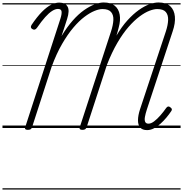

<svg xmlns="http://www.w3.org/2000/svg" viewBox="-20 -1032 1476 1548"><path d="M1166 17Q1128 17 1110 -4Q1092 -25 1092.5 -63.5Q1093 -102 1109 -151L1317 -778Q1334 -830 1335.5 -870.5Q1337 -911 1317 -935Q1297 -959 1247 -959Q1221 -959 1184.5 -945Q1148 -931 1105 -899Q1062 -867 1016.5 -815Q971 -763 926.5 -687Q882 -611 842 -509L678 -5Q674 5 666.5 10Q659 15 645 15Q631 15 625 10Q619 5 623 -6L875 -778Q892 -830 894 -870.5Q896 -911 875.5 -935Q855 -959 806 -959Q779 -959 742 -944Q705 -929 661.5 -896.5Q618 -864 572 -810Q526 -756 480.5 -677.5Q435 -599 396 -493L238 -5Q235 5 227 10Q219 15 205 15Q191 15 185 10Q179 5 183 -6L467 -881Q479 -918 476.5 -939Q474 -960 447 -960Q426 -960 400 -943.5Q374 -927 344 -893.5Q314 -860 279 -809Q270 -796 260.5 -793.5Q251 -791 240 -798Q230 -804 229 -812.5Q228 -821 235 -832Q279 -897 318 -936.5Q357 -976 392 -993.5Q427 -1011 457 -1011Q506 -1011 524.5 -979Q543 -947 521 -879Q510 -845 499 -810.5Q488 -776 476 -741Q520 -814 566 -866Q612 -918 657.5 -950Q703 -982 743.5 -997Q784 -1012 816 -1012Q873 -1012 905 -986Q937 -960 945 -914Q953 -868 937 -810Q933 -794 928.5 -777.5Q924 -761 919 -745Q962 -818 1008 -868.5Q1054 -919 1099 -951Q1144 -983 1184.5 -997.5Q1225 -1012 1257 -1012Q1320 -1012 1352.5 -982Q1385 -952 1390 -899Q1395 -846 1372 -779L1164 -149Q1153 -115 1148.5 -89.5Q1144 -64 1150.5 -49.5Q1157 -35 1177 -35Q1198 -35 1222.5 -53.5Q1247 -72 1272.5 -101Q1298 -130 1321 -163Q1329 -173 1337 -173.5Q1345 -174 1353 -167Q1364 -160 1365.5 -152Q1367 -144 1360 -135Q1344 -111 1322 -84.5Q1300 -58 1274.5 -35Q1249 -12 1221.5 2.5Q1194 17 1166 17ZM0 486H1436V496H0ZM0 -20H1436V0H0ZM0 -505H1436V-500H0ZM0 -1006H1436V-996H0Z"/></svg>

Font: Playwrite CA Guides
Style: Regular
Weight: 400
Designer: Veronika Burian, José Scaglione
Foundry: TypeTogether
Version: Version 1.003